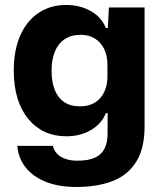

<svg xmlns="http://www.w3.org/2000/svg" viewBox="-20 -566 657 763"><path d="M283.9 177Q213.3 177 162.3 156.7Q111.3 136.4 82.1 99.6Q52.9 62.9 48.7 13.7H190.4Q193.6 31.1 206.4 44.5Q219.1 57.9 239.6 65.2Q260.1 72.6 287.4 72.6Q331.7 72.6 358.1 60.1Q384.4 47.6 396 23.4Q407.6 -0.7 407.6 -35.7V-116.3H400.6Q385.1 -75.6 342.8 -50Q300.4 -24.4 243 -24.4Q196.3 -24.4 158.1 -42.1Q120 -59.7 92.4 -93.2Q64.7 -126.7 49.7 -174.9Q34.7 -223.1 34.7 -285Q34.7 -367.1 60.9 -425.7Q87 -484.3 134 -515.3Q181 -546.3 243 -546.3Q297.6 -546.3 340.6 -522.1Q383.7 -497.9 400.6 -454.7H408.6L412.7 -536.3H554.6V-64.3Q554.6 23.7 521.3 76.9Q488 130.1 427.2 153.6Q366.4 177 283.9 177ZM297.7 -143.4Q334 -143.4 358.2 -159Q382.4 -174.6 394.6 -201.3Q406.9 -228 406.9 -261.3V-309.3Q406.9 -344.7 393.9 -371.3Q381 -397.9 357.3 -412.7Q333.6 -427.6 301.3 -427.6Q262.3 -427.6 236.4 -410Q210.6 -392.4 197.7 -360.3Q184.9 -328.1 184.9 -285Q184.9 -242.1 197 -210.4Q209.1 -178.6 234.3 -161Q259.4 -143.4 297.7 -143.4Z"/></svg>

Font: Mona Sans ExtraLight
Style: Regular
Weight: 200
Designer: Deni Anggara
Foundry: GitHub
Version: Version 2.000